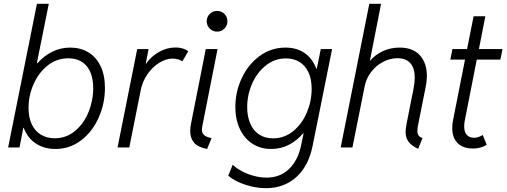

<svg xmlns="http://www.w3.org/2000/svg" viewBox="-20 -772 2655 1005"><path d="M173.3 -752H235.4L172.9 -441.4H176.3Q210.4 -480 254.2 -501.5Q297.9 -522.9 348.1 -522.9Q400.4 -522.9 441.4 -498.8Q482.4 -474.6 505.9 -427Q529.3 -379.4 529.3 -311.5Q529.3 -230.5 496.8 -157Q464.4 -83.5 405 -37.8Q345.7 7.8 270 7.8Q211.9 7.8 168.2 -20.5Q124.5 -48.8 104 -103H102.1L82 0H22.5ZM467.8 -310.1Q467.8 -385.3 433.6 -426Q399.4 -466.8 337.4 -466.8Q276.9 -466.8 229.5 -429.2Q182.1 -391.6 155.8 -331.5Q129.4 -271.5 129.4 -207.5Q129.4 -156.7 146.5 -120.8Q163.6 -85 194.6 -66.7Q225.6 -48.3 266.6 -48.3Q326.7 -48.3 372.6 -86.4Q418.5 -124.5 443.1 -184.8Q467.8 -245.1 467.8 -310.1Z M698.2 -515.1H757.8L742.7 -438.5H744.6Q771 -477.1 812.5 -500.2Q854 -523.4 897.5 -523.4Q920.4 -523.4 939 -517.3Q957.5 -511.2 965.3 -503.4L934.1 -450.2Q928.7 -456.5 913.6 -460.9Q898.4 -465.3 883.3 -465.3Q849.6 -465.3 814.5 -443.8Q779.3 -422.4 752.7 -384.8Q726.1 -347.2 716.8 -300.8L656.7 0H595.2Z M975.6 -85.4Q975.6 -106 981 -130.4L1057.1 -515.1H1118.7L1039.1 -112.3Q1037.1 -103 1037.1 -94.2Q1037.1 -79.1 1043.7 -70.3Q1050.3 -61.5 1060.5 -57.1Q1070.8 -52.7 1087.4 -48.8L1064 7.8Q1016.1 -1.5 995.8 -25.1Q975.6 -48.8 975.6 -85.4ZM1062 -660.6Q1062 -683.6 1077.9 -699.2Q1093.8 -714.8 1116.2 -714.8Q1139.2 -714.8 1154.8 -699.2Q1170.4 -683.6 1170.4 -660.6Q1170.4 -638.2 1154.8 -622.3Q1139.2 -606.4 1116.2 -606.4Q1093.8 -606.4 1077.9 -622.3Q1062 -638.2 1062 -660.6Z M1174.8 147.5 1198.2 90.3Q1215.8 107.9 1244.9 123.5Q1273.9 139.2 1308.1 148.4Q1342.3 157.7 1375 157.7Q1445.8 157.7 1492.4 113Q1539.1 68.4 1555.7 -9.3L1569.3 -74.2H1566.9Q1534.2 -35.6 1491.7 -13.9Q1449.2 7.8 1399.4 7.8Q1343.3 7.8 1300.8 -20Q1258.3 -47.9 1235.1 -97.7Q1211.9 -147.5 1211.9 -211.9Q1211.9 -291.5 1245.6 -363.3Q1279.3 -435.1 1339.4 -479Q1399.4 -522.9 1474.1 -522.9Q1532.7 -522.9 1574.2 -494.6Q1615.7 -466.3 1635.3 -412.6H1638.2L1659.2 -515.1H1718.3L1615.7 -5.4Q1602.1 62 1568.8 111.1Q1535.6 160.2 1485.6 186.5Q1435.5 212.9 1372.6 212.9Q1335 212.9 1296.4 203.9Q1257.8 194.8 1225.8 179.7Q1193.8 164.6 1174.8 147.5ZM1611.3 -306.6Q1611.3 -358.4 1594.2 -394.3Q1577.1 -430.2 1546.9 -448.2Q1516.6 -466.3 1476.6 -466.3Q1418 -466.3 1371.6 -429.4Q1325.2 -392.6 1299.6 -333.7Q1273.9 -274.9 1273.9 -211.4Q1273.9 -163.1 1289.6 -126Q1305.2 -88.9 1335.7 -68.4Q1366.2 -47.9 1409.2 -47.9Q1468.8 -47.9 1514.9 -85.7Q1561 -123.5 1586.2 -183.3Q1611.3 -243.2 1611.3 -306.6Z M2103 -81.5Q2103 -97.2 2107.9 -122.6L2145 -310.1Q2150.9 -340.8 2150.9 -365.7Q2150.9 -415.5 2127.7 -441.4Q2104.5 -467.3 2060.5 -467.3Q2022 -467.3 1985.4 -448.2Q1948.7 -429.2 1922.9 -395.5Q1897 -361.8 1888.7 -319.8L1824.7 0H1763.2L1913.1 -752H1974.6L1916 -453.1Q1944.8 -486.3 1984.6 -504.6Q2024.4 -522.9 2071.3 -522.9Q2141.6 -522.9 2178 -482.4Q2214.4 -441.9 2214.4 -374.5Q2214.4 -347.7 2208.5 -318.4L2169.4 -123Q2164.6 -99.6 2164.6 -86.9Q2164.6 -72.3 2170.7 -63.2Q2176.8 -54.2 2191.4 -49.3L2168.9 7.3Q2133.8 -9.3 2118.4 -30.3Q2103 -51.3 2103 -81.5Z M2347.2 -101.6Q2347.2 -121.6 2351.6 -144L2414.1 -460H2337.4L2348.1 -515.1H2424.8L2459 -687H2520.5L2486.8 -515.1H2610.4L2599.1 -460H2475.6L2413.1 -142.1Q2409.7 -125.5 2409.7 -109.9Q2409.7 -81.5 2423.1 -66.2Q2436.5 -50.8 2462.4 -50.8Q2473.1 -50.8 2485.4 -55.2Q2497.6 -59.6 2506.8 -65.4L2527.8 -14.2Q2513.7 -4.9 2495.4 0.2Q2477.1 5.4 2457 5.4Q2403.3 5.4 2375.2 -22.9Q2347.2 -51.3 2347.2 -101.6Z"/></svg>

Font: Reddit Sans Vanilla Light
Style: Italic
Weight: 300
Italic angle: -11.25°
Designer: Stephen Hutchings
Version: Version 1.013